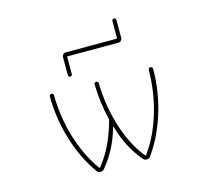

<svg xmlns="http://www.w3.org/2000/svg" viewBox="-118 -1015 1236 1133"><g transform="rotate(-15 500.0 -449.0)"><path d="M620.1 -33.2Q542 -127 506.8 -249L502.9 -260.7Q502.9 -261.7 502 -261.7Q501 -261.7 501 -260.7L497.1 -249Q462.9 -128.9 383.8 -33.2Q375 -22.5 360.4 -22.5Q345.7 -22.5 337.9 -34.2Q268.6 -130.9 228.5 -258.8Q186.5 -394.5 186.5 -530.3Q186.5 -535.2 189.9 -539.1Q193.4 -543 198.7 -543Q204.1 -543 208 -539.1Q211.9 -535.2 211.9 -530.3Q213.9 -393.6 251 -271.5Q289.1 -145.5 357.4 -49.8L358.4 -48.8Q361.3 -44.9 364.3 -47.9L365.2 -49.8Q446.3 -148.4 488.3 -305.7Q489.3 -309.6 488.3 -313.5Q461.9 -418 460 -530.3Q460 -535.2 463.4 -539.1Q466.8 -543 472.2 -543Q477.5 -543 481.4 -539.1Q485.4 -535.2 485.4 -530.3Q488.3 -391.6 528.3 -263.7Q571.3 -129.9 638.7 -49.8L639.6 -47.9Q642.6 -44.9 645.5 -48.8L646.5 -49.8Q714.8 -144.5 752.9 -271.5Q789.1 -392.6 791 -529.3Q791 -535.2 794.9 -539.1Q798.8 -543 804.2 -543Q809.6 -543 813.5 -539.1Q817.4 -535.2 817.4 -529.3Q817.4 -393.6 775.4 -257.8Q754.9 -194.3 727.5 -138.2Q700.2 -82 665 -33.2Q657.2 -22.5 643.1 -22.5Q628.9 -22.5 620.1 -33.2ZM321.3 -624V-732.4Q321.3 -743.2 328.1 -750Q335 -756.8 345.7 -756.8H654.3Q658.2 -756.8 658.2 -761.7V-863.3Q658.2 -869.1 661.6 -872.6Q665 -876 670.4 -876Q675.8 -876 679.2 -872.6Q682.6 -869.1 682.6 -863.3V-755.9Q682.6 -746.1 675.8 -738.8Q668.9 -731.4 658.2 -731.4H349.6Q345.7 -731.4 345.7 -727.5V-624Q345.7 -619.1 342.3 -615.2Q338.9 -611.3 333.5 -611.3Q328.1 -611.3 324.7 -615.2Q321.3 -619.1 321.3 -624Z"/></g></svg>

Font: Rounded Mgen+ 1mn thin
Style: Regular
Weight: 100
Designer: [Source Han Sans]
Ryoko NISHIZUKA  (kana & ideographs); Paul D. Hunt (Latin, Greek & Cyrillic); Wenlong ZHANG  (bopomofo
Version: Version 1.059.20150602